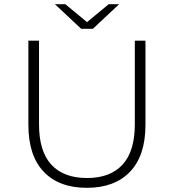

<svg xmlns="http://www.w3.org/2000/svg" viewBox="-20 -895 833 920"><path d="M116 -297V-700H167V-299Q167 -170 226 -106Q285 -42 397 -42Q508 -42 567 -106Q626 -170 626 -299V-700H677V-297Q677 -149 603 -72Q529 5 396 5Q263 5 189.5 -72Q116 -149 116 -297ZM243 -875H293L397 -789L501 -875H551L425 -757H369Z"/></svg>

Font: Goldbeck Next Light
Style: Regular
Weight: 300
Designer: Julieta Ulanovsky
Foundry: Julieta Ulanovsky
Version: Version 7.200